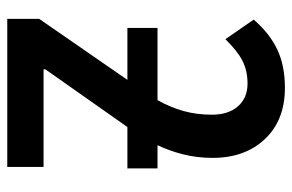

<svg xmlns="http://www.w3.org/2000/svg" viewBox="-158 -647 805 529"><g transform="rotate(90 244.5 -382.5)"><path d="M222 -765Q311 -765 363 -710Q415 -655 415 -566Q415 -522 405 -483.5Q395 -445 380 -414H444V-331H330L171 -105V-100H440V0H32V-88L200 -331H57V-414H256Q276 -450 286 -486Q296 -522 296 -564Q296 -609 273 -635.5Q250 -662 210 -662Q175 -662 147.5 -648Q120 -634 88 -601L34 -679Q72 -723 116.5 -744Q161 -765 222 -765Z"/></g></svg>

Font: Noto Sans Condensed SemiBold
Style: Regular
Weight: 600
Width: 3
Designer: Monotype Design Team
Foundry: Monotype Imaging Inc.
Version: Version 2.013; ttfautohint (v1.8.4.7-5d5b)